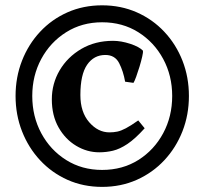

<svg xmlns="http://www.w3.org/2000/svg" viewBox="-20 -695 776 729"><path d="M367.7 14.6Q296.4 14.6 236.3 -12.2Q176.3 -39.1 132.1 -86.7Q87.9 -134.3 63.5 -196.8Q39.1 -259.3 39.1 -330.6Q39.1 -401.9 63.5 -464.4Q87.9 -526.9 132.1 -574.2Q176.3 -621.6 236.3 -648.2Q296.4 -674.8 367.7 -674.8Q439 -674.8 499.3 -648.2Q559.6 -621.6 604 -574.2Q648.4 -526.9 672.9 -464.4Q697.3 -401.9 697.3 -330.6Q697.3 -259.3 672.9 -196.8Q648.4 -134.3 604 -86.7Q559.6 -39.1 499.3 -12.2Q439 14.6 367.7 14.6ZM356.9 -116.7Q310.5 -116.7 269.3 -141.4Q228 -166 202.4 -211.2Q176.8 -256.3 176.8 -317.9Q176.8 -377.4 206.5 -428Q236.3 -478.5 288.8 -509.3Q341.3 -540 409.2 -540Q439.9 -540 474.6 -528.6Q509.3 -517.1 522.9 -502.4Q523.9 -497.6 520 -480.2Q516.1 -462.9 509.8 -442.1Q503.4 -421.4 497.1 -403.8Q490.7 -386.2 486.8 -380.4L455.1 -384.8Q448.2 -424.3 432.4 -455.3Q416.5 -486.3 379.9 -486.3Q336.4 -486.3 310.8 -449.2Q285.2 -412.1 285.2 -334Q285.2 -269.5 318.6 -231Q352.1 -192.4 395.5 -192.4Q411.1 -192.4 425.3 -195.3Q439.5 -198.2 458 -208Q476.6 -217.8 504.9 -237.8L529.3 -208Q493.2 -168 463.9 -148.4Q434.6 -128.9 408.9 -122.8Q383.3 -116.7 356.9 -116.7ZM367.7 -49.8Q445.3 -49.8 505.4 -87.6Q565.4 -125.5 599.6 -189.2Q633.8 -252.9 633.8 -330.6Q633.8 -407.7 599.6 -471.2Q565.4 -534.7 505.4 -572.5Q445.3 -610.4 367.7 -610.4Q291 -610.4 231 -572.5Q170.9 -534.7 136.7 -471.2Q102.5 -407.7 102.5 -330.6Q102.5 -252.9 136.7 -189.2Q170.9 -125.5 231 -87.6Q291 -49.8 367.7 -49.8Z"/></svg>

Font: Gentium Book Plus
Style: Bold
Weight: 700
Designer: Victor Gaultney, Annie Olsen, Iska Routamaa, Becca Hirsbrunner
Foundry: SIL International
Version: Version 6.101